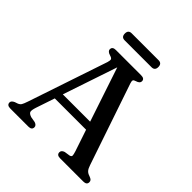

<svg xmlns="http://www.w3.org/2000/svg" viewBox="-219 -998 1158 1158"><g transform="rotate(45 360.0 -419.0)"><path d="M231 -23Q231 0 202 0H48Q18.5 0 18.5 -23Q18.5 -37 39.5 -46.5L58.5 -53Q72 -58.5 78.2 -68.2Q84.5 -78 93.5 -105L264.5 -613.5Q270 -632 267 -639.5Q264 -647 247 -652Q219.5 -660 219.5 -677.5Q219.5 -700 249 -700H464Q493.5 -700 493.5 -677.5Q493.5 -660 466 -652Q453 -648.5 450.2 -641.8Q447.5 -635 452.5 -620L629 -100.5Q636.5 -77 646 -66Q655.5 -55 673.5 -49.5Q689 -44 694.2 -38.2Q699.5 -32.5 699.5 -23Q699.5 0 670 0H473Q443.5 0 443.5 -23Q443.5 -40 465.5 -47L501.5 -52.5Q514.5 -56 514.5 -65Q514.5 -74 508 -94.5L461.5 -233H194.5L154 -112.5Q145 -85 147.5 -72.8Q150 -60.5 174 -52.5L209 -46.5Q231 -39.5 231 -23ZM211.5 -284.5H444.5L328.5 -632ZM216.5 -808.5Q216.5 -838.5 245 -838.5H474Q502.5 -838.5 502.5 -808.5Q502.5 -778.5 474 -778.5H245Q216.5 -778.5 216.5 -808.5Z"/></g></svg>

Font: Fraunces 9pt S050
Style: Regular
Weight: 400
Version: Version 1.000; ttfautohint (v1.8.3)